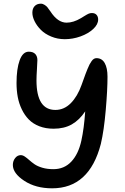

<svg xmlns="http://www.w3.org/2000/svg" viewBox="-20 -980 679 1043"><path d="M332 -767.1Q292.5 -767.1 258.1 -781.5Q223.6 -795.9 201.9 -817.9Q180.2 -839.8 168 -864.5Q155.8 -889.2 155.8 -911.1Q155.8 -933.6 168.2 -946.8Q180.7 -960 202.1 -960Q212.4 -960 222.4 -953.4Q232.4 -946.8 236.8 -941.4Q241.2 -936 251 -921.9Q252 -920.9 252.7 -919.9Q253.4 -918.9 253.9 -918Q293.5 -856.9 341.8 -856.9Q378.4 -856.9 418.9 -880.9Q424.8 -884.3 439.2 -893.3Q453.6 -902.3 461.9 -905.8Q470.2 -909.2 479 -909.2Q495.6 -909.2 504.4 -899.4Q513.2 -889.6 513.2 -874Q513.2 -847.2 486.3 -822.3Q459.5 -797.4 417.5 -782.2Q375.5 -767.1 332 -767.1ZM263.2 43Q173.8 43 111.8 2.2Q49.8 -38.6 49.8 -84Q49.8 -105.5 62.3 -121.3Q74.7 -137.2 92.8 -137.2Q103.5 -137.2 115 -129.4Q126.5 -121.6 138.9 -110.4Q151.4 -99.1 167.5 -87.9Q183.6 -76.7 210.2 -68.8Q236.8 -61 270 -61Q328.6 -61 367.2 -101.8Q405.8 -142.6 421.9 -215.8Q436.5 -281.7 442.9 -375Q411.1 -327.6 369.9 -304.2Q328.6 -280.8 271 -280.8Q228 -280.8 193.6 -294.2Q159.2 -307.6 136.5 -330.8Q113.8 -354 98.4 -386Q83 -418 76.4 -453.4Q69.8 -488.8 69.8 -528.8Q69.8 -606.4 86.9 -652.8Q104 -699.2 136.2 -699.2Q159.7 -699.2 171.4 -686.8Q183.1 -674.3 183.1 -653.8Q183.1 -642.1 180.7 -604.5Q178.2 -566.9 178.2 -543Q178.2 -382.8 280.8 -382.8Q328.1 -382.8 364.5 -419.4Q400.9 -456.1 422.9 -518.1Q427.2 -529.3 433.8 -548.3Q440.4 -567.4 444.8 -578.6Q449.2 -589.8 455.3 -605.2Q461.4 -620.6 466.3 -629.6Q471.2 -638.7 477.3 -647.5Q483.4 -656.2 490 -660.2Q496.6 -664.1 503.9 -664.1Q533.7 -664.1 548.8 -637.5Q564 -610.8 564 -563Q564 -492.2 554.4 -381.6Q544.9 -271 527.8 -198.2Q465.3 43 263.2 43Z"/></svg>

Font: Shantell Sans Irregular
Style: Regular
Weight: 500
Designer: Stephen Nixon, Anya Danilova, Shantell Martin
Foundry: Arrow Type
Version: Version 1.006;[9816181b4]